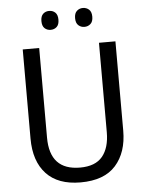

<svg xmlns="http://www.w3.org/2000/svg" viewBox="-60 -952 775 1011"><g transform="rotate(-5 327.0 -447.0)"><path d="M572 -242Q572 -127 511 -58.5Q450 10 325 10Q206 10 144 -56.5Q82 -123 82 -243V-714H169V-240Q169 -68 329 -68Q410 -68 447.5 -113.5Q485 -159 485 -241V-714H572ZM193 -854Q193 -880 206 -892Q219 -904 238 -904Q257 -904 270 -892Q283 -880 283 -854Q283 -828 270 -816Q257 -804 238 -804Q219 -804 206 -816Q193 -828 193 -854ZM371 -854Q371 -880 384.5 -892Q398 -904 416 -904Q435 -904 448.5 -892Q462 -880 462 -854Q462 -828 448.5 -816Q435 -804 416 -804Q398 -804 384.5 -816Q371 -828 371 -854Z"/></g></svg>

Font: Noto Sans Gujarati SemiCondensed
Style: Regular
Weight: 400
Width: 4
Designer: Jelle Bosma - Monotype Design Team, Universal Thirst
Foundry: Monotype Imaging Inc.
Version: Version 2.106; ttfautohint (v1.8.4.7-5d5b)